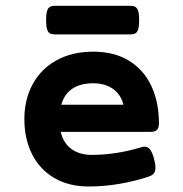

<svg xmlns="http://www.w3.org/2000/svg" viewBox="-20 -643 640 673"><path d="M467.8 -572.3Q467.8 -551.8 464.6 -541Q461.4 -530.3 455.1 -526.4Q448.7 -522.5 437 -522.5H172.4Q160.6 -522.5 154.3 -526.4Q147.9 -530.3 144.8 -541Q141.6 -551.8 141.6 -572.3Q141.6 -592.8 144.8 -603.5Q147.9 -614.3 154.3 -618.4Q160.6 -622.6 172.4 -622.6H437Q448.7 -622.6 455.1 -618.4Q461.4 -614.3 464.6 -603.5Q467.8 -592.8 467.8 -572.3ZM537.1 -210.9Q537.1 -194.3 530 -187.5Q522.9 -180.7 506.3 -180.7H192.9Q202.1 -141.1 230.5 -120.6Q258.8 -100.1 301.8 -100.1Q387.2 -100.1 475.6 -127Q481.4 -128.9 487.3 -128.9Q498 -128.9 505.9 -119.1Q513.7 -109.4 520 -85.9Q524.9 -67.9 524.9 -55.2Q524.9 -42.5 519.3 -35.4Q513.7 -28.3 501 -23.9Q451.2 -7.3 397.2 1.7Q343.3 10.7 292 10.7Q220.7 10.7 169.7 -19.5Q118.7 -49.8 92 -103.3Q65.4 -156.7 65.4 -225.6Q65.4 -293.9 94.5 -347.7Q123.5 -401.4 178.2 -431.6Q232.9 -461.9 306.6 -461.9Q380.9 -461.9 432.6 -429.9Q484.4 -397.9 510.7 -341.3Q537.1 -284.7 537.1 -210.9ZM194.8 -275.9H412.6Q404.3 -311 376.5 -331.1Q348.6 -351.1 306.6 -351.1Q262.2 -351.1 233.9 -332.3Q205.6 -313.5 194.8 -275.9Z"/></svg>

Font: Courier Prime Sans
Style: Bold
Weight: 700
Designer: Alan Dague-Greene
Foundry: Quote-Unquote Apps
Version: Version 3.020